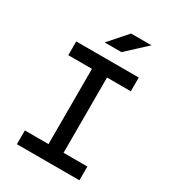

<svg xmlns="http://www.w3.org/2000/svg" viewBox="-212 -1008 1009 1122"><g transform="rotate(30 293.0 -447.0)"><path d="M241.7 0V-693.4H343.3V0ZM82 0V-92.8H503.9V0ZM82 -600.6V-693.4H503.9V-600.6ZM229 -771.5 336.4 -893.6H474.1L342.3 -771.5Z"/></g></svg>

Font: Cascadia Mono
Style: Regular
Weight: 400
Monospace: yes
Designer: Aaron Bell
Foundry: Saja Typeworks
Version: Version 2404.023